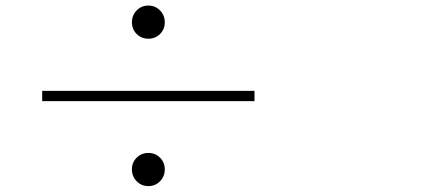

<svg xmlns="http://www.w3.org/2000/svg" viewBox="-20 -708 1540 673"><path d="M459 -588.9Q442.4 -605.5 442.4 -629.9Q442.4 -654.3 459 -671.4Q475.6 -688.5 500 -688.5Q524.4 -688.5 541 -671.4Q557.6 -654.3 557.6 -629.9Q557.6 -605.5 541 -588.9Q524.4 -572.3 500 -572.3Q475.6 -572.3 459 -588.9ZM127.9 -389.6H872.1V-353.5H127.9ZM459 -72.8Q442.4 -89.8 442.4 -114.3Q442.4 -138.7 459 -155.3Q475.6 -171.9 500 -171.9Q524.4 -171.9 541 -155.3Q557.6 -138.7 557.6 -114.3Q557.6 -89.8 541 -72.8Q524.4 -55.7 500 -55.7Q475.6 -55.7 459 -72.8Z"/></svg>

Font: Bpmf Zihi Sans ExtraLight
Style: ExtraLight
Weight: 250
Foundry: But Ko
Version: Version 1.320